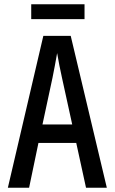

<svg xmlns="http://www.w3.org/2000/svg" viewBox="-20 -884 540 904"><path d="M17 0 184 -715H313L483 0H385L339 -211H161L117 0ZM227 -517 180 -298H320L272 -517Q266 -544 259.5 -576.5Q253 -609 249 -634Q245 -609 238.5 -576Q232 -543 227 -517ZM127 -794V-864H378V-794Z"/></svg>

Font: Noto Sans Mono ExtraCondensed Medium
Style: Regular
Weight: 500
Width: 2
Designer: Monotype Design Team
Foundry: Monotype Imaging Inc.
Version: Version 2.014